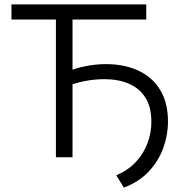

<svg xmlns="http://www.w3.org/2000/svg" viewBox="-20 -720 827 879"><path d="M236 0V-630.5H32.5V-700H649.5V-630.5H312V0ZM547 139 512.5 82.5Q567 59.5 602.5 21Q638 -17.5 655.5 -65.2Q673 -113 673 -161.5Q673 -230.5 645.2 -273.8Q617.5 -317 569 -337.2Q520.5 -357.5 458.5 -357.5Q412.5 -357.5 367.8 -348.8Q323 -340 276 -320.5L277 -388Q326.5 -408.5 373.8 -417.5Q421 -426.5 464 -426.5Q548.5 -426.5 612.8 -397Q677 -367.5 713 -308.8Q749 -250 749 -163.5Q749 -101.5 727.2 -41.8Q705.5 18 660.8 65.5Q616 113 547 139Z"/></svg>

Font: Geologica Roman ExtraLight
Style: Regular
Weight: 250
Designer: Sindre Bremnes, Frode Helland
Foundry: Monokrom Skriftforlag AS
Version: Version 1.010;gftools[0.9.28]